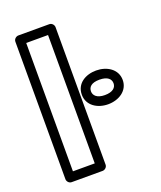

<svg xmlns="http://www.w3.org/2000/svg" viewBox="-146 -867 823 984"><g transform="rotate(-20 265.0 -375.0)"><path d="M217 -25H98V-725H217ZM242 25C253 25 267 15 267 0V-750C267 -761 257 -775 242 -775H73C62 -775 48 -765 48 -750V0C48 11 58 25 73 25ZM386 -336C343 -336 325 -356 325 -378C325 -402 342 -420 386 -420C430 -420 448 -401 448 -378C448 -355 430 -336 386 -336ZM386 -286C444 -286 498 -319 498 -378C498 -437 444 -470 386 -470C328 -470 275 -439 275 -378C275 -319 328 -286 386 -286Z"/></g></svg>

Font: Asimov
Style: XWidOu
Weight: 500
Designer: Google
Version: Version 2.000980; 2014